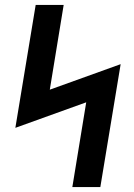

<svg xmlns="http://www.w3.org/2000/svg" viewBox="-20 -755 540 775"><path d="M272 0 328 -342 42 -239 124 -735H237L181 -393L467 -496L385 0Z"/></svg>

Font: Iosevka Curly
Style: Bold Italic
Weight: 700
Italic angle: -9°
Monospace: yes
Designer: Belleve Invis
Foundry: Belleve Invis
Version: Version 22.1.2; ttfautohint (v1.8.4)